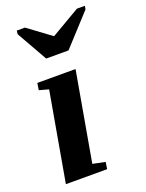

<svg xmlns="http://www.w3.org/2000/svg" viewBox="-135 -772 638 840"><g transform="rotate(-20 184.0 -352.5)"><path d="M162 -44 220 -32 215 0H23L96 -415L52 -427L57 -459H235ZM368 -705 365 -689 234 -546H130L49 -689L51 -705H89L196 -626L331 -705Z"/></g></svg>

Font: Libra Serif Modern
Style: Bold Italic
Weight: 700
Italic angle: -12°
Designer: Stefan Peev, Context Ltd
Foundry: Stefan Peev, Context Ltd
Version: Version 1.000